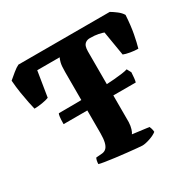

<svg xmlns="http://www.w3.org/2000/svg" viewBox="-155 -863 1028 1023"><g transform="rotate(-30 358.5 -352.0)"><path d="M132 -309Q132 -337 134 -352.5Q136 -368 139 -372Q194 -372 243.5 -372.5Q293 -373 336.5 -374Q380 -375 417.5 -377Q455 -379 484.5 -381.5Q514 -384 535.5 -387Q557 -390 569 -394L583 -368Q582 -350 580.5 -334.5Q579 -319 576 -309ZM439 0Q432 0 407 -2.5Q382 -5 348 -8.5Q314 -12 280 -16.5Q246 -21 220.5 -25Q195 -29 186 -32Q186 -43 188.5 -53.5Q191 -64 194 -68L232 -71Q248 -73 258 -83.5Q268 -94 273 -115Q278 -136 278 -168V-546Q278 -585 283 -603Q288 -621 292 -628H154L129 -473Q115 -467 88 -462.5Q61 -458 39 -458Q35 -474 29 -503Q23 -532 17 -569.5Q11 -607 8 -648Q23 -661 45 -679Q67 -697 82 -704H644Q661 -694 680 -679.5Q699 -665 709 -648Q705 -583 696 -536Q687 -489 678 -458Q656 -458 630 -462.5Q604 -467 590 -473L565 -623Q555 -627 534 -631.5Q513 -636 482 -636Q467 -636 456.5 -629Q446 -622 442 -609.5Q438 -597 438 -580V-145Q437 -122 431.5 -104.5Q426 -87 420 -80L521 -67Q523 -63 526 -54Q529 -45 530 -32Q514 -19 485.5 -9.5Q457 0 439 0Z"/></g></svg>

Font: Texturina Medium 12pt ExtraBold
Style: Regular
Weight: 800
Version: Version 1.002